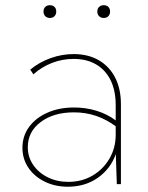

<svg xmlns="http://www.w3.org/2000/svg" viewBox="-20 -705 568 735"><path d="M442.9 0H427.2L423.3 -115.2Q403.3 -58.6 354.5 -24.4Q305.7 9.8 239.7 9.8Q190.4 9.8 150.9 -9.8Q111.3 -29.3 88.6 -63Q65.9 -96.7 65.9 -139.2Q65.9 -184.1 91.1 -218.8Q116.2 -253.4 160.9 -273.4Q205.6 -293.5 263.7 -293.5Q308.6 -293.5 349.4 -281Q390.1 -268.6 422.9 -244.1V-302.7Q422.9 -357.9 403.6 -397.5Q384.3 -437 348.1 -458.3Q312 -479.5 261.7 -479.5Q218.8 -479.5 179 -464.1Q139.2 -448.7 107.9 -420.4L95.7 -438.5Q130.9 -467.3 174.1 -482.7Q217.3 -498 261.7 -498Q317.4 -498 357.9 -474.6Q398.4 -451.2 420.7 -408.2Q442.9 -365.2 442.9 -306.2ZM241.7 -8.8Q293 -8.8 334 -32.7Q375 -56.6 398.9 -97.7Q422.9 -138.7 422.9 -189V-221.7Q386.2 -248.5 346.9 -261.7Q307.6 -274.9 263.2 -274.9Q185.1 -274.9 135.7 -237.8Q86.4 -200.7 86.4 -141.6Q86.4 -104 106.9 -74Q127.4 -43.9 162.6 -26.4Q197.8 -8.8 241.7 -8.8ZM377 -636.2Q366.2 -636.2 359.4 -643.1Q352.5 -649.9 352.5 -660.6Q352.5 -671.9 359.4 -678.5Q366.2 -685.1 377 -685.1Q388.2 -685.1 394.8 -678.5Q401.4 -671.9 401.4 -661.1Q401.4 -649.9 394.8 -643.1Q388.2 -636.2 377 -636.2ZM171.4 -636.2Q160.2 -636.2 153.3 -643.1Q146.5 -649.9 146.5 -660.6Q146.5 -671.9 153.3 -678.5Q160.2 -685.1 170.9 -685.1Q182.1 -685.1 188.7 -678.5Q195.3 -671.9 195.3 -661.1Q195.3 -649.9 188.7 -643.1Q182.1 -636.2 171.4 -636.2Z"/></svg>

Font: Kumbh Sans Thin
Style: Regular
Weight: 250
Version: Version 1.004